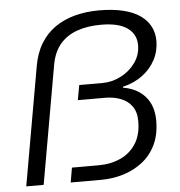

<svg xmlns="http://www.w3.org/2000/svg" viewBox="-52 -785 782 835"><g transform="rotate(-5 338.5 -367.5)"><path d="M29 0 120 -517Q130 -574 155 -615Q180 -656 218 -682.5Q256 -709 305 -722Q354 -735 411 -735Q471 -735 516 -724Q561 -713 590 -692.5Q619 -672 633.5 -644Q648 -616 648 -582Q648 -537 628 -499Q608 -461 572 -434Q536 -407 486 -395L485 -391Q547 -381 582 -341Q617 -301 617 -236Q617 -175 595.5 -130.5Q574 -86 536.5 -57Q499 -28 452.5 -14Q406 0 356 0H223L234 -64H351Q404 -64 446.5 -83.5Q489 -103 514 -142Q539 -181 539 -240Q539 -281 520.5 -306Q502 -331 471.5 -342.5Q441 -354 404 -354H285L297 -419H399Q440 -419 478.5 -438.5Q517 -458 542 -492.5Q567 -527 567 -570Q567 -617 529 -644.5Q491 -672 414 -672Q355 -672 309.5 -656Q264 -640 235 -606Q206 -572 196 -517L105 0Z"/></g></svg>

Font: Archivo SemiExpanded Light
Style: Italic
Weight: 300
Width: 6
Italic angle: -10°
Designer: Hector Gatti
Foundry: Omnibus-Type
Version: Version 2.001